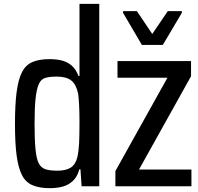

<svg xmlns="http://www.w3.org/2000/svg" viewBox="-20 -892 1030 1000"><path d="M239 88Q186 88 150 73Q114 58 94.5 20Q75 -18 66.5 -82.5Q58 -147 58 -247Q58 -346 66.5 -412Q75 -478 94.5 -516Q114 -554 149 -569Q184 -584 238 -584Q278 -584 307 -575.5Q336 -567 356.5 -547.5Q377 -528 389 -496H394V-872H497V78H405L399 -10H393Q383 28 360.5 49.5Q338 71 308 79.5Q278 88 239 88ZM279 -3Q324 -3 349 -19.5Q374 -36 383 -74Q390 -106 392 -146.5Q394 -187 394 -255Q394 -308 392 -345Q390 -382 387 -404Q377 -452 351.5 -472.5Q326 -493 276 -493Q239 -493 216.5 -486.5Q194 -480 182.5 -455Q171 -430 165.5 -381Q160 -332 160 -248Q160 -164 165 -114Q170 -64 182 -41Q194 -18 217 -10.5Q240 -3 279 -3ZM581 78V-1L852 -487H592V-574H975V-495L704 -9H977V78ZM719 -658 621 -825V-834H693L773 -715L854 -834H927V-825L828 -658Z"/></svg>

Font: Farlight84_Sys_V01
Style: Regular
Weight: 400
Designer: Ryoko NISHIZUKA  (kana, bopomofo & ideographs); Paul D. Hunt (Latin, Greek & Cyrillic); Sandoll Communications , Soo-you
Foundry: Adobe
Version: Version 2.004;October 29, 2024;FontCreator 14.0.0.2814 64-bi